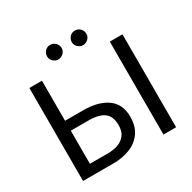

<svg xmlns="http://www.w3.org/2000/svg" viewBox="-191 -1088 1282 1281"><g transform="rotate(-30 450.0 -448.0)"><path d="M327 -76.5Q367.5 -76.5 403 -88.2Q438.5 -100 461.5 -129Q483 -157 483 -205.5Q483 -253.5 463.5 -281.2Q444 -309 408 -320Q373 -331.5 327.5 -331.5H188V-76.5ZM327 0H91V-716.5H188V-408H327.5Q433.5 -408 499.5 -367.5Q578.5 -319.5 578.5 -215Q578.5 -141 545 -93.5Q509 -44 451.5 -22Q394 0 327 0ZM808 0H710.5V-716H808ZM354 -784.5Q332.5 -784.5 315.5 -800.5Q298.5 -816.5 298.5 -839.5Q298.5 -861.5 314.2 -879Q330 -896.5 354 -896.5Q377 -896.5 394 -880Q411 -863.5 411 -839.5Q411 -816 393.2 -800.2Q375.5 -784.5 354 -784.5ZM545 -784.5Q523.5 -784.5 506.2 -800.5Q489 -816.5 489 -839.5Q489 -861.5 504.8 -879Q520.5 -896.5 545 -896.5Q570 -896.5 585.8 -879.2Q601.5 -862 601.5 -839.5Q601.5 -816.5 584.2 -800.5Q567 -784.5 545 -784.5Z"/></g></svg>

Font: Verano Sans
Style: Regular
Weight: 400
Designer: Lukasz Dziedzic with Adam Twardoch and Botio Nikoltchev
Foundry: tyPoland Lukasz Dziedzic
Version: Version 3.001;December 28, 2019;FontCreator 12.0.0.2547 64-b